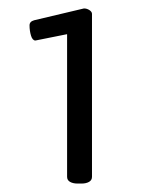

<svg xmlns="http://www.w3.org/2000/svg" viewBox="-20 -783 350 455"><path d="M139 -364V-702L64 -687Q57 -687 53.5 -698.5Q50 -710 50 -723Q50 -732 61 -735L179 -763Q186 -763 192 -759Q198 -755 198 -750V-364Q198 -356 191 -352Q184 -348 173 -348H164Q153 -348 146 -352Q139 -356 139 -364Z"/></svg>

Font: Asap-Medium
Style: Regular
Weight: 500
Designer: Pablo Cosgaya
Foundry: Omnibus-Type
Version: Version 2.000; ttfautohint (v1.8)